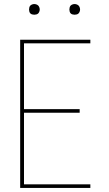

<svg xmlns="http://www.w3.org/2000/svg" viewBox="-20 -932 540 952"><path d="M80 0V-735H428V-717H99V-391H375V-373H99V-18H428V0ZM350 -859Q345 -859 339.5 -860.5Q334 -862 330.5 -865.5Q327 -869 325.5 -874.5Q324 -880 324 -885Q324 -890 325.5 -895.5Q327 -901 330.5 -904.5Q334 -908 339.5 -910Q345 -912 350 -912Q355 -912 360.5 -910Q366 -908 369.5 -904.5Q373 -901 375 -895.5Q377 -890 377 -885Q377 -880 375 -874.5Q373 -869 369.5 -865.5Q366 -862 360.5 -860.5Q355 -859 350 -859ZM150 -859Q145 -859 139.5 -860.5Q134 -862 130.5 -865.5Q127 -869 125.5 -874.5Q124 -880 124 -885Q124 -890 125.5 -895.5Q127 -901 130.5 -904.5Q134 -908 139.5 -910Q145 -912 150 -912Q155 -912 160.5 -910Q166 -908 169.5 -904.5Q173 -901 175 -895.5Q177 -890 177 -885Q177 -880 175 -874.5Q173 -869 169.5 -865.5Q166 -862 160.5 -860.5Q155 -859 150 -859Z"/></svg>

Font: Iosevka SS18 Thin
Style: Regular
Weight: 100
Monospace: yes
Designer: Belleve Invis
Foundry: Belleve Invis
Version: Version 25.1.1; ttfautohint (v1.8.4)